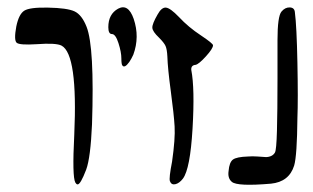

<svg xmlns="http://www.w3.org/2000/svg" viewBox="-20 -753 864 530"><path d="M188 -249Q179 -265 185 -381Q195 -603 150 -627Q135 -635 81 -631Q34 -628 26 -635Q18 -642 25 -680Q32 -714 47 -723.5Q62 -733 112 -732Q166 -731 186 -721.5Q206 -712 219 -679Q241 -623 234 -410Q230 -318 218 -285Q202 -243 194 -244Q191 -244 188 -249Z M318 -572Q315 -575 315 -592Q315 -609 307 -634Q299 -659 289 -659Q279 -659 279 -678Q279 -714 306 -729Q334 -744 349 -701Q366 -651 348 -602Q343 -591 337 -582Q324 -564 318 -572Z M449 -253Q446 -261 455 -307Q464 -370 462 -404Q460 -438 451.5 -501Q443 -564 442 -597Q441 -617 437 -626Q433 -635 419 -649Q401 -666 400.5 -676.5Q400 -687 415 -713Q426 -733 438 -732Q450 -731 474 -706Q500 -678 535 -655Q568 -633 568 -628Q568 -619 548.5 -597.5Q529 -576 520 -574Q507 -573 508 -560Q518 -509 511.5 -398Q505 -287 485 -260Q475 -247 464 -244.5Q453 -242 449 -253Z M620 -251Q608 -261 611 -281Q613 -305 623 -312.5Q633 -320 665 -321Q676 -322 690.5 -321Q705 -320 712.5 -319.5Q720 -319 727.5 -322Q735 -325 739 -332Q743 -339 744.5 -392Q746 -445 746 -536Q746 -627 746 -642Q746 -708 757 -721Q767 -733 780 -732.5Q793 -732 794 -719Q799 -681 801 -579Q803 -477 801 -428Q800 -323 792 -296Q778 -251 728 -246Q635 -238 620 -251Z"/></svg>

Font: Amit
Style: Regular
Weight: 400
Version: Version 1.1